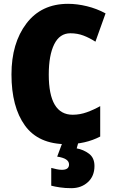

<svg xmlns="http://www.w3.org/2000/svg" viewBox="-20 -744 597 1004"><path d="M348 -570Q385 -570 416.5 -558Q448 -546 479 -526L532 -674Q486 -699 434.5 -711.5Q383 -724 336 -724Q196 -724 118 -621Q40 -518 40 -355Q40 -185 110.5 -87.5Q181 10 329 10Q427 10 504 -30V-189Q470 -170 434 -157Q398 -144 360 -144Q235 -144 235 -354Q235 -455 263.5 -512.5Q292 -570 348 -570ZM474 124Q474 81 445 59.5Q416 38 381 32L390 0H307L279 75Q341 84 341 116Q341 144 304 144Q290 144 277 141Q264 138 248 134V227Q267 232 294 236Q321 240 353 240Q405 240 439.5 208.5Q474 177 474 124Z"/></svg>

Font: Noto Sans Display SemiCondensed Black
Style: Regular
Weight: 900
Width: 4
Designer: Monotype Design Team
Foundry: Monotype Imaging Inc.
Version: Version 1.900